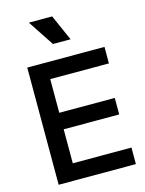

<svg xmlns="http://www.w3.org/2000/svg" viewBox="-145 -1094 891 1179"><g transform="rotate(-15 300.5 -504.5)"><path d="M77 0H568V-105H195V-321H548V-426H195V-640H568V-745H77ZM158 -1009 267 -844H379L306 -1009Z"/></g></svg>

Font: Mluvka SemiBold
Style: Regular
Weight: 600
Designer: Modified by Jiří Krblich, Original typeface by Gumpita Rahayu
Foundry: Gumpita Rahayu & Jiří Krblich
Version: Version 2.000;Glyphs 3.1.1 (3134)